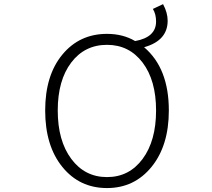

<svg xmlns="http://www.w3.org/2000/svg" viewBox="-20 -908 1040 940"><path d="M744.1 -367.2Q744.1 -514.6 678.2 -601.6Q612.3 -688.5 503.9 -688.5Q394.5 -688.5 328.6 -601.6Q262.7 -514.6 262.7 -367.2Q262.7 -218.8 329.1 -129.9Q395.5 -41 503.9 -41Q612.3 -41 678.2 -129.9Q744.1 -218.8 744.1 -367.2ZM728.5 -864.3 778.3 -887.7Q800.8 -845.7 800.8 -806.6Q800.8 -709 685.5 -676.8Q806.6 -574.2 806.6 -367.2Q806.6 -195.3 722.2 -91.3Q637.7 12.7 503.9 12.7Q369.1 12.7 285.2 -90.8Q201.2 -194.3 201.2 -367.2Q201.2 -539.1 285.2 -640.6Q369.1 -742.2 503.9 -742.2Q582 -742.2 641.6 -707Q744.1 -725.6 744.1 -802.7Q744.1 -838.9 728.5 -864.3Z"/></svg>

Font: GenEi Gothic M Light
Style: Regular
Weight: 300
Designer: o_tamon (Modified); [Source Han Sans]
Ryoko NISHIZUKA  (kana & ideographs); Paul D. Hunt (Latin, Greek & Cyrillic); Wenl
Version: Version 1.1a;Original Version 1.004